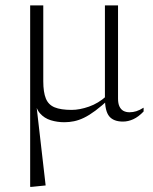

<svg xmlns="http://www.w3.org/2000/svg" viewBox="-20 -456 582 732"><path d="M95 -435.5H145V-146.5Q145 -104.5 154.8 -80.5Q164.5 -56.5 188.2 -46.8Q212 -37 253 -37Q283.5 -37 319.2 -49.5Q355 -62 385.5 -89.5L397.5 -79.5Q367.5 -52 343.8 -34.2Q320 -16.5 300.2 -7Q280.5 2.5 262.2 6.2Q244 10 225.5 10Q198.5 10 173.8 2.5Q149 -5 132.2 -24.2Q115.5 -43.5 111 -78L115.5 -83.5L154 251L100 256.5H95ZM430 -80Q430 -61.5 435.5 -50Q441 -38.5 450.8 -33.2Q460.5 -28 474 -28Q487 -28 499.8 -32Q512.5 -36 527.5 -45.5V-31Q508 -10.5 488.2 -1.5Q468.5 7.5 449 7.5Q413 7.5 396.5 -12.5Q380 -32.5 380 -82V-435.5H430Z"/></svg>

Font: Newsreader 24pt Light
Style: Regular
Weight: 300
Designer: Hugues Gentile
Foundry: Production Type
Version: Version 1.003